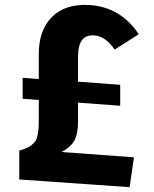

<svg xmlns="http://www.w3.org/2000/svg" viewBox="-20 -762 639 797"><path d="M304 -259Q304 -210 291 -183Q276 -152 235 -131L536 -109L518 15L60 -17V-137Q113 -151 129 -180Q141 -202 141 -260V-347L74 -352V-439L141 -434V-538Q141 -635 194 -690Q251 -748 354 -741Q481 -732 556 -620L456 -556Q418 -612 371 -615Q304 -620 304 -528V-423L479 -410V-323L304 -336Z"/></svg>

Font: Xiangcui Wave Sans Xiangcui Wave Sans
Style: Regular
Weight: 800
Width: 3
Version: Version 0.920;March 28, 2024;FontCreator 14.0.0.2814 64-bit